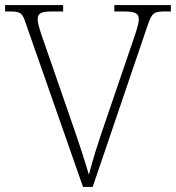

<svg xmlns="http://www.w3.org/2000/svg" viewBox="-20 -734 691 754"><path d="M82 -640 306 0H344L560 -635C577 -683 583 -689 628 -689H651V-714H429V-689H467C516 -689 525 -679 525 -657C525 -636 507 -588 501 -570L391 -248C361 -161 345 -108 329 -48C312 -105 293 -165 264 -248L152 -571C145 -591 128 -637 128 -657C128 -679 136 -689 184 -689H228V-714H0V-689H16C61 -689 68 -684 82 -640Z"/></svg>

Font: Noto Serif Telugu ExtraLight
Style: Regular
Weight: 200
Designer: Jelle Bosma - Monotype Design Team
Foundry: Monotype Imaging Inc.
Version: Version 2.005